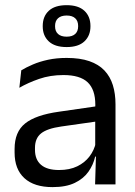

<svg xmlns="http://www.w3.org/2000/svg" viewBox="-20 -728 534 758"><path d="M436 0H355.4L359 -118.6L355.9 -131.1V-286.5L356.3 -314.9Q356.3 -374.3 326.2 -403Q296 -431.7 230.4 -431.7Q178.2 -431.7 134.4 -416.5Q90.6 -401.3 56.4 -381.5L64 -450.4Q83.1 -462 109.4 -473.3Q135.7 -484.7 169.3 -492Q202.9 -499.3 243.3 -499.3Q295.8 -499.3 332.6 -486.6Q369.4 -473.9 392.2 -449.9Q415 -425.8 425.5 -392Q436 -358.1 436 -316.2ZM187.4 10.7Q114.9 10.7 76.3 -24.6Q37.6 -60 37.6 -125.7V-140Q37.6 -207.4 79.3 -240.7Q121 -274.1 212.2 -286.9L366.5 -309.2L370.9 -249.8L222 -228.6Q166.2 -220.7 142.2 -201.4Q118.1 -182 118.1 -144.5V-136.6Q118.1 -97.9 141.9 -77.4Q165.7 -56.8 213.1 -56.8Q254.9 -56.8 284.9 -71.4Q314.9 -86 333.4 -110.5Q352 -135.1 358.5 -165.2L371.2 -109.8H355.7Q348.6 -77.8 329.3 -50.3Q310.1 -22.8 275.5 -6.1Q240.9 10.7 187.4 10.7ZM148.7 -623.8V-625.5Q148.7 -663.1 172.5 -685.3Q196.4 -707.6 243.1 -707.6Q289.5 -707.6 313.3 -685.3Q337.1 -663.1 337.1 -625.5V-623.8Q337.1 -587.1 313.3 -564.7Q289.5 -542.2 243.1 -542.2Q196.4 -542.2 172.5 -564.7Q148.7 -587.1 148.7 -623.8ZM197.4 -625.5V-624.1Q197.4 -604.6 209.1 -593.9Q220.9 -583.2 243.1 -583.2Q265.3 -583.2 276.9 -593.9Q288.5 -604.6 288.5 -624.1V-625.5Q288.5 -645.2 276.9 -655.9Q265.3 -666.7 243.1 -666.7Q220.9 -666.7 209.1 -655.9Q197.4 -645.2 197.4 -625.5Z"/></svg>

Font: Anek Kannada Medium
Style: Regular
Weight: 500
Designer: Vaishnavi Murthy, Maithili Shingre (Kannada) & Yesha Goshar (Latin)
Foundry: Ek Type
Version: Version 1.003